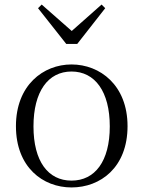

<svg xmlns="http://www.w3.org/2000/svg" viewBox="-20 -809 630 843"><path d="M294 14C421 14 540 -74 540 -255C540 -435 419 -526 294 -526C170 -526 50 -435 50 -255C50 -75 168 14 294 14ZM294 -16C191 -16 127 -101 127 -254C127 -407 191 -495 294 -495C397 -495 462 -407 462 -254C462 -101 397 -16 294 -16ZM163 -789 147 -773 271 -616H319L442 -773L426 -789L295 -673Z"/></svg>

Font: Noto Serif CJK KR Light
Style: Regular
Weight: 300
Designer: Ryoko NISHIZUKA 西塚涼子 (kana & ideographs); Frank Grießhammer (Latin, Greek & Cyrillic); Wenlong ZHANG 张文龙 (bopomofo); San
Foundry: Adobe
Version: Version 2.001;hotconv 1.1.0;makeotfexe 2.6.0